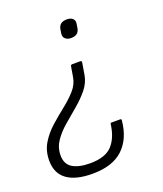

<svg xmlns="http://www.w3.org/2000/svg" viewBox="-137 -580 717 847"><g transform="rotate(-20 221.5 -156.5)"><path d="M269 -302Q277 -302 276 -295L267 -240Q261 -204 237 -174.5Q213 -145 181 -118Q149 -91 118 -64.5Q87 -38 66.5 -8Q46 22 46 59Q46 100 75.5 118Q105 136 157 136Q229 136 261 101.5Q293 67 301 6Q301 -1 307 -1H347Q350 -1 352 0.5Q354 2 353 6Q345 90 295.5 136.5Q246 183 152 183Q73 183 32 153Q-9 123 -9 63Q-9 18 12 -17Q33 -52 65 -80.5Q97 -109 130 -135Q163 -161 187 -188Q211 -215 216 -248L224 -295Q225 -302 232 -302ZM277 -496Q295 -496 304.5 -487Q314 -478 311 -462L308 -443Q305 -427 295 -419.5Q285 -412 267 -412Q250 -412 240 -421.5Q230 -431 233 -447L236 -466Q239 -481 249 -488.5Q259 -496 277 -496Z"/></g></svg>

Font: Sofia Sans Light
Style: Italic
Weight: 300
Italic angle: -9°
Version: Version 4.100-B